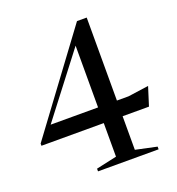

<svg xmlns="http://www.w3.org/2000/svg" viewBox="-132 -831 863 938"><g transform="rotate(-20 300.0 -362.5)"><path d="M423 -725V-293.5H483L590.5 -308.5L560 -212H423V-37.5L533 -14V0H218V-14L325 -37.5V-212H1V-223.5L372.5 -725ZM325 -293.5V-614.5L78.5 -293.5Z"/></g></svg>

Font: Newsreader Display
Style: Regular
Weight: 400
Designer: Hugues Gentile
Foundry: Production Type
Version: Version 1.001